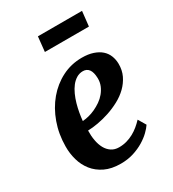

<svg xmlns="http://www.w3.org/2000/svg" viewBox="-190 -884 902 1001"><g transform="rotate(-30 260.5 -383.0)"><path d="M35.2 -210Q35.6 -284.2 59.1 -349.4Q82.5 -414.6 123.5 -463.4Q164.6 -512.2 219.7 -540.3Q274.9 -568.4 339.4 -568.4Q377.9 -568.4 406.2 -558.8Q434.6 -549.3 453.1 -533Q471.7 -516.6 480.7 -494.1Q489.7 -471.7 490.2 -445.8Q490.7 -406.7 475.6 -375.2Q460.4 -343.8 435.1 -319.1Q409.7 -294.4 376.5 -276.6Q343.3 -258.8 308.6 -247.3Q273.9 -235.8 239.7 -229.7Q205.6 -223.6 178.2 -223.1Q177.2 -191.4 182.4 -163.1Q187.5 -134.8 199.2 -113.3Q210.9 -91.8 230 -79.1Q249 -66.4 275.4 -66.4Q299.8 -66.4 321.5 -72.5Q343.3 -78.6 362.5 -89.1Q381.8 -99.6 398.7 -113.5Q415.5 -127.4 430.2 -143.1L457.5 -97.2Q447.3 -81.5 428 -62.7Q408.7 -43.9 381.1 -27.1Q353.5 -10.3 318.1 1Q282.7 12.2 240.7 12.2Q185.1 12.2 145.8 -6.8Q106.4 -25.9 81.8 -57.1Q57.1 -88.4 45.9 -128.2Q34.7 -168 35.2 -210ZM179.2 -279.8Q195.8 -280.8 215.8 -285.6Q235.8 -290.5 255.9 -299.8Q275.9 -309.1 294.7 -322Q313.5 -335 327.6 -352.1Q341.8 -369.1 350.3 -389.6Q358.9 -410.2 358.4 -434.6Q357.4 -470.7 344.7 -487.8Q332 -504.9 309.1 -504.9Q287.6 -504.9 270 -494.1Q252.4 -483.4 238.8 -465.8Q225.1 -448.2 214.6 -425Q204.1 -401.9 197 -376.7Q189.9 -351.6 185.5 -326.4Q181.2 -301.3 179.2 -279.8ZM197.3 -779.3H462.9L453.1 -690.4H188Z"/></g></svg>

Font: Merriweather Bold
Style: Italic
Weight: 700
Italic angle: -7°
Designer: Eben Sorkin ( eben@eyebytes.com )
Foundry: Eben Sorkin ( eben@eyebytes.com )
Version: Version 1.5; ttfautohint (v0.97) -l 13 -r 13 -G 200 -x 24 -f